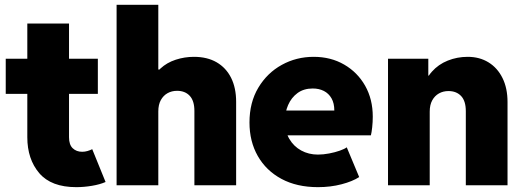

<svg xmlns="http://www.w3.org/2000/svg" viewBox="-20 -772 2175 800"><path d="M297.9 7.8Q193.4 7.8 143.6 -50.5Q93.8 -108.9 93.8 -200.2V-673.8H267.6V-200.2Q267.6 -168.9 283 -154.3Q298.3 -139.6 322.3 -139.6Q334 -139.6 344.7 -142.8Q355.5 -146 364.3 -150.4L419.9 -13.7Q396.5 -3.4 363 2.2Q329.6 7.8 297.9 7.8ZM3.9 -380.9V-527.3H387.7V-380.9Z M465.8 0V-752H639.6V-482.4H669.9L614.3 -423.8Q622.1 -461.9 648.7 -486.6Q675.3 -511.2 712.2 -523.2Q749 -535.2 788.1 -535.2Q843.3 -535.2 882.6 -512.5Q921.9 -489.7 942.9 -447.8Q963.9 -405.8 963.9 -347.7V0H790V-309.6Q790 -352.1 770.5 -372.8Q751 -393.6 717.8 -393.6Q695.8 -393.6 678.2 -383.8Q660.6 -374 650.1 -355Q639.6 -335.9 639.6 -307.6V0Z M1304.7 7.8Q1216.8 7.8 1152.8 -26.6Q1088.9 -61 1054.2 -121.8Q1019.5 -182.6 1019.5 -261.7Q1019.5 -345.2 1056.4 -406.7Q1093.3 -468.3 1154.1 -501.7Q1214.8 -535.2 1287.1 -535.2Q1358.4 -535.2 1414.1 -502.9Q1469.7 -470.7 1501.5 -414.6Q1533.2 -358.4 1533.2 -286.1Q1533.2 -263.7 1530.8 -241.5Q1528.3 -219.2 1525.4 -208H1155.3V-311.5H1373Q1373 -341.8 1361.3 -362.3Q1349.6 -382.8 1329.3 -393.1Q1309.1 -403.3 1283.2 -403.3Q1245.6 -403.3 1219.7 -384.3Q1193.8 -365.2 1180.4 -334.2Q1167 -303.2 1167 -267.6Q1167 -225.1 1185.3 -193.6Q1203.6 -162.1 1234.9 -145Q1266.1 -127.9 1304.7 -127.9Q1327.1 -127.9 1351.6 -132.6Q1376 -137.2 1396 -144.3Q1416 -151.4 1424.8 -158.2L1476.6 -34.2Q1448.7 -16.1 1403.1 -4.2Q1357.4 7.8 1304.7 7.8Z M1596.7 0V-527.3H1764.6V-457H1789.1L1743.2 -397.5Q1752 -442.4 1779.3 -473.1Q1806.6 -503.9 1845.7 -519.5Q1884.8 -535.2 1928.7 -535.2Q1978 -535.2 2015.4 -512.2Q2052.7 -489.3 2073.7 -447Q2094.7 -404.8 2094.7 -346.7V0H1920.9V-308.6Q1920.9 -351.1 1901.4 -371.8Q1881.8 -392.6 1848.6 -392.6Q1826.7 -392.6 1809.1 -382.8Q1791.5 -373 1781 -354Q1770.5 -335 1770.5 -306.6V0Z"/></svg>

Font: Reddit Sans Black
Style: Regular
Weight: 900
Version: Version 1.014